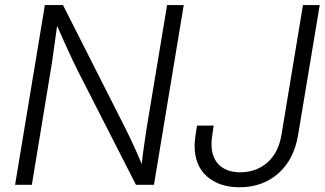

<svg xmlns="http://www.w3.org/2000/svg" viewBox="-20 -748 1315 777"><path d="M41 0 161.6 -727.5H234.9L486.8 -230Q496.1 -211.9 508.3 -186Q520.5 -160.2 533.9 -130.1Q547.4 -100.1 560.1 -68.4L550.8 -61.5Q554.2 -92.3 558.3 -124.8Q562.5 -157.2 567.1 -186.8Q571.8 -216.3 574.7 -237.3L656.2 -727.5H723.6L603 0H530.3L294.4 -462.4Q283.2 -484.9 269.8 -513.2Q256.3 -541.5 240.2 -577.6Q224.1 -613.8 204.1 -659.2L214.4 -667.5Q208 -620.6 202.6 -582.3Q197.3 -543.9 193.1 -513.9Q189 -483.9 185.1 -462.9L108.9 0ZM949.2 9.8Q867.2 9.8 817.4 -34.2Q767.6 -78.1 767.6 -158.7Q767.6 -165.5 768.3 -174.3Q769 -183.1 771 -198.5Q772.9 -213.9 777.3 -239.7H844.7Q840.8 -214.8 838.9 -200.9Q836.9 -187 836.4 -179.4Q835.9 -171.9 835.9 -166Q835.9 -110.8 866.5 -80.8Q897 -50.8 952.6 -50.8Q1016.6 -50.8 1061.8 -90.1Q1106.9 -129.4 1119.1 -202.6L1206.1 -727.5H1273.9L1186.5 -202.6Q1169.9 -102.1 1106.2 -46.1Q1042.5 9.8 949.2 9.8Z"/></svg>

Font: Inter 24pt Light
Style: Italic
Weight: 300
Italic angle: -9.3988°
Designer: Rasmus Andersson
Foundry: rsms
Version: Version 4.001;git-66647c0bb